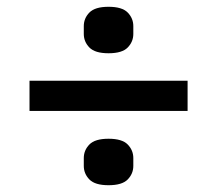

<svg xmlns="http://www.w3.org/2000/svg" viewBox="-20 -588 640 566"><path d="M67 -261V-350H533V-261ZM300 -42Q260 -42 243.5 -59Q227 -76 227 -99V-122Q227 -145 243.5 -162Q260 -179 300 -179Q340 -179 356.5 -162Q373 -145 373 -122V-99Q373 -76 356.5 -59Q340 -42 300 -42ZM300 -431Q260 -431 243.5 -448Q227 -465 227 -488V-511Q227 -534 243.5 -551Q260 -568 300 -568Q340 -568 356.5 -551Q373 -534 373 -511V-488Q373 -465 356.5 -448Q340 -431 300 -431Z"/></svg>

Font: IBM Plex Sans Thai Looped Medium
Style: Regular
Weight: 500
Designer: Mike Abbink, Paul van der Laan, Pieter van Rosmalen, Ben Mitchell, Mark Frömberg
Foundry: Bold Monday
Version: Version 1.1